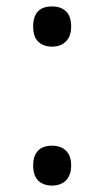

<svg xmlns="http://www.w3.org/2000/svg" viewBox="-20 -572 327 602"><path d="M143.1 -551.8Q170.9 -551.8 187 -536.4Q203.1 -521 203.1 -488.8Q203.1 -458.5 186.8 -442.1Q170.4 -425.8 143.1 -425.8Q116.7 -425.8 100.3 -440.9Q84 -456.1 84 -488.8Q84 -551.8 143.1 -551.8ZM143.1 -115.2Q170.9 -115.2 187 -99.4Q203.1 -83.5 203.1 -53.2Q203.1 -22.9 187 -6.6Q170.9 9.8 143.1 9.8Q115.7 9.8 99.9 -5.9Q84 -21.5 84 -53.2Q84 -84 99.4 -99.6Q114.7 -115.2 143.1 -115.2Z"/></svg>

Font: Noto Sans Oriya
Style: Regular
Weight: 400
Designer: Monotype Design team
Foundry: Monotype Imaging Inc.
Version: Version 1.00 uh